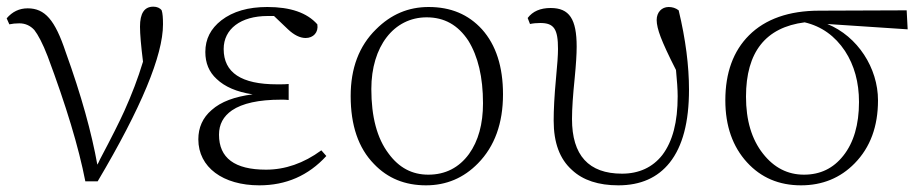

<svg xmlns="http://www.w3.org/2000/svg" viewBox="-20 -542 2764 576"><path d="M273 2C404 -219 469 -376 469 -469C469 -488 468 -502 465 -511C460 -518 451 -522 440 -522C413 -522 400 -502 400 -462C400 -440 403 -405 409 -357C394 -307 375 -258 353 -209C339 -178 315 -130 280 -64C277 -57 274 -51 272 -48C255 -143 224 -256 177 -386C145 -482 115 -517 63 -517C38 -517 17 -507 0 -487L8 -469C17 -471 27 -472 38 -472C56 -472 71 -465 83 -452C94 -438 108 -412 123 -373C178 -226 216 -101 236 2Z M758 14C838 14 905 -15 959 -74L944 -91C891 -52 835 -33 778 -33C684 -33 637 -68 637 -138C637 -169 650 -193 676 -211C707 -232 756 -243 823 -243C832 -243 839 -243 846 -242V-290C839 -289 828 -289 811 -289C704 -289 651 -324 651 -395C651 -455 702 -494 783 -494C790 -494 796 -494 802 -494L844 -454C862 -437 880 -428 897 -428C920 -428 936 -445 932 -469C901 -504 851 -521 782 -521C725 -521 679 -508 644 -481C612 -456 596 -425 596 -386C596 -353 607 -326 630 -305C654 -282 690 -266 738 -259C684 -252 643 -237 615 -212C588 -189 575 -159 575 -124C575 -40 649 14 758 14Z M1258 14C1319 14 1371 -8 1414 -52C1464 -103 1489 -172 1489 -259C1489 -342 1468 -407 1426 -454C1385 -499 1332 -521 1266 -521C1205 -521 1153 -499 1108 -454C1057 -404 1032 -337 1032 -254C1032 -166 1055 -98 1102 -50C1143 -7 1195 14 1258 14ZM1265 -18C1216 -18 1177 -39 1146 -81C1111 -127 1094 -192 1094 -275C1094 -402 1161 -490 1260 -490C1313 -490 1354 -467 1385 -420C1414 -373 1429 -311 1429 -232C1429 -170 1415 -119 1387 -80C1357 -39 1316 -18 1265 -18Z M1835 14C1902 14 1953 -9 1989 -54C2028 -103 2047 -176 2047 -273C2047 -344 2037 -424 2016 -511C2007 -518 1997 -521 1986 -521C1965 -521 1950 -505 1950 -482C1950 -469 1954 -452 1962 -431C1970 -410 1985 -377 2008 -332C2011 -300 2013 -274 2013 -253C2013 -176 1998 -118 1967 -77C1938 -40 1897 -21 1846 -21C1746 -21 1696 -76 1696 -185C1696 -217 1699 -258 1704 -307C1708 -348 1710 -379 1710 -402C1710 -485 1688 -518 1632 -518C1601 -518 1578 -508 1563 -488L1570 -470C1579 -472 1590 -473 1601 -473C1642 -473 1654 -455 1654 -395C1654 -377 1652 -348 1648 -307C1643 -254 1641 -212 1641 -180C1641 -114 1659 -65 1696 -32C1729 -1 1776 14 1835 14Z M2383 14C2447 14 2501 -8 2544 -52C2591 -100 2614 -163 2614 -241C2614 -338 2553 -433 2462 -470L2703 -454L2700 -511L2438 -510C2347 -510 2276 -485 2227 -436C2180 -389 2156 -324 2156 -241C2156 -164 2178 -102 2221 -55C2263 -9 2317 14 2383 14ZM2392 -18C2343 -18 2302 -39 2269 -81C2235 -124 2218 -181 2218 -252C2218 -386 2277 -460 2394 -475C2445 -463 2485 -434 2515 -389C2543 -346 2557 -295 2557 -236C2557 -168 2541 -114 2510 -75C2480 -37 2441 -18 2392 -18Z"/></svg>

Font: AllPunType ExtraLight
Style: Regular
Weight: 280
Version: 1.0